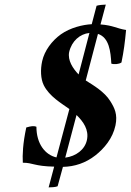

<svg xmlns="http://www.w3.org/2000/svg" viewBox="-20 -715 567 833"><path d="M527 -585C487 -591 471 -605 416 -609L439 -695C427 -695 408 -693 399 -690L378 -610C339 -608 285 -595 244 -566C205 -538 173 -495 163 -450C155 -414 156 -373 170 -345C194 -297 246 -267 281 -242L225 -32C176 -43 138 -91 138 -165C126 -170 112 -167 98 -163C97 -163 96 -162 94 -162C79 -92 77 -43 79 -9C124 -9 127 6 215 8L191 98C200 98 223 97 230 93L253 9C304 8 352 -8 394 -41C431 -70 469 -114 481 -171C491 -219 477 -247 458 -277C433 -317 385 -345 355 -364L352 -366L405 -568C454 -552 460 -491 463 -439C474 -435 496 -436 507 -444C517 -493 522 -531 527 -585ZM312 -216C341 -188 367 -152 357 -107C348 -66 310 -37 263 -31ZM321 -392C296 -418 273 -453 280 -489C291 -537 327 -568 368 -572Z"/></svg>

Font: Libertinus Serif
Style: Bold Italic
Weight: 700
Italic angle: -12°
Designer: Philipp H. Poll, Khaled Hosny
Foundry: Caleb Maclennan
Version: Version 7.050;RELEASE